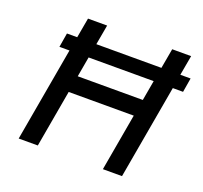

<svg xmlns="http://www.w3.org/2000/svg" viewBox="-114 -783 969 915"><g transform="rotate(20 370.0 -325.0)"><path d="M113 -549H165L183 -650H280L262 -549H592L610 -650H706L688 -549H740L728 -477H676L592 0H495L546 -290H216L165 0H68L152 -477H101ZM231 -375H561L579 -477H249Z"/></g></svg>

Font: Overused Grotesk Medium
Style: Italic
Weight: 500
Italic angle: -10°
Version: Version 0.003